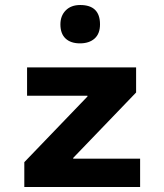

<svg xmlns="http://www.w3.org/2000/svg" viewBox="-20 -746 654 766"><path d="M77 0V-85L173 -113H539V0ZM77 -74V-99L353 -386L329 -334V-410H523V-377L248 -91L272 -143V-74ZM88 -364V-477H523V-387L420 -364ZM299 -573Q262.2 -573 241.6 -592.3Q221 -611.6 221 -648.8Q221 -683 242.2 -704.5Q263.4 -726 300 -726Q379 -726 379 -648.8Q379 -611.6 357.5 -592.3Q336 -573 299 -573Z"/></svg>

Font: Intel One Mono Light
Style: Regular
Weight: 300
Monospace: yes
Designer: Fred Shallcrass
Foundry: Frere-Jones Type LLC
Version: Version 1.004